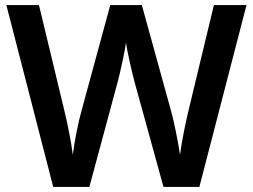

<svg xmlns="http://www.w3.org/2000/svg" viewBox="-20 -734 993 754"><path d="M948 -714H820L722 -307C709 -254 693 -175 687 -126C680 -173 664 -256 651 -301L537 -714H413L301 -302C288 -258 272 -177 266 -126C260 -175 244 -255 231 -307L133 -714H5L189 0H331L441 -408C453 -451 471 -538 475 -567C478 -538 498 -450 509 -410L622 0H763Z"/></svg>

Font: Noto Sans Gurmukhi SemiBold
Style: Regular
Weight: 600
Designer: Jelle Bosma - Monotype Design Team
Foundry: Monotype Imaging Inc.
Version: Version 2.004